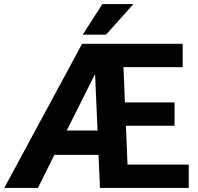

<svg xmlns="http://www.w3.org/2000/svg" viewBox="-20 -927 979 947"><path d="M911 0V-115H609L601 -307H841V-422H596L589 -596H881V-711H385L1 0H167L248 -163H466L473 0ZM309 -283 449 -562 461 -283ZM485 -907 388 -756H503L638 -907Z"/></svg>

Font: Asimov
Style: Regular
Weight: 500
Designer: Google
Version: Version 2.000980; 2014